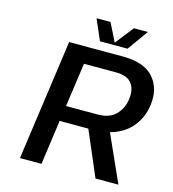

<svg xmlns="http://www.w3.org/2000/svg" viewBox="-125 -973 973 1077"><g transform="rotate(15 362.0 -435.0)"><path d="M418 -259V-260H251L215 -1H90L188 -701H497Q626 -701 680 -637.5Q734 -574 721 -479Q711 -404 665.5 -349Q620 -294 540 -272L662 0H529ZM264 -350H448Q516 -350 552 -386.5Q588 -423 596 -478Q604 -535 578 -570Q552 -605 484 -605H300ZM600 -870 514 -750H354L302 -870H383L436 -764L519 -870Z"/></g></svg>

Font: Fivo Sans Modern Med
Style: Italic
Weight: 450
Designer: Alexander Slobzheninov
Foundry: Alexander Slobzheninov
Version: 1.0